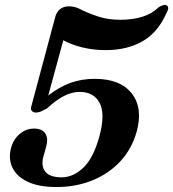

<svg xmlns="http://www.w3.org/2000/svg" viewBox="-20 -738 696 772"><path d="M23.5 -139.5Q32.5 -176.5 58.5 -198.8Q84.5 -221 116 -221Q150 -221 162.5 -200.8Q175 -180.5 165.5 -147.5L154 -107Q144.5 -69 162.8 -47Q181 -25 227.5 -25Q274.5 -25 315.2 -63.8Q356 -102.5 380 -191Q404 -281 380.2 -324.8Q356.5 -368.5 300.5 -368.5Q269 -368.5 236.2 -351.5Q203.5 -334.5 169 -302Q154 -294 144.5 -289.8Q135 -285.5 124.5 -285.5Q113.5 -285.5 107.8 -292.2Q102 -299 106.5 -312.5L203 -673Q209 -691.5 222.5 -702Q236 -712.5 258 -712.5Q275 -712.5 293.5 -705.5Q332 -685.5 373.2 -672Q414.5 -658.5 463 -658.5Q567 -658.5 617.5 -708.5Q627 -714.5 635.2 -717Q643.5 -719.5 650 -716.5Q655 -714 656.2 -707.5Q657.5 -701 650 -687Q616 -608.5 553.8 -572.5Q491.5 -536.5 405.5 -536.5Q355.5 -536.5 311.8 -547.2Q268 -558 234.5 -576L174 -354Q217.5 -388 262.5 -404.5Q307.5 -421 361 -421Q464 -421 510 -362Q556 -303 529 -206.5Q509.5 -138.5 463.5 -89Q417.5 -39.5 351.5 -12.8Q285.5 14 207.5 14Q136 14 91.8 -7Q47.5 -28 30.5 -63Q13.5 -98 23.5 -139.5Z"/></svg>

Font: Fraunces 9pt S000 SemiBold
Style: Italic
Weight: 600
Italic angle: -16°
Version: Version 1.000; ttfautohint (v1.8.3)